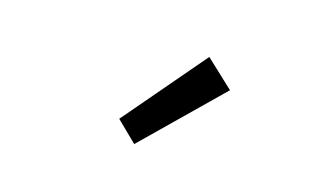

<svg xmlns="http://www.w3.org/2000/svg" viewBox="-44 -971 694 430"><g transform="rotate(15 303.0 -756.0)"><path d="M286 -640 239 -686 398 -872 462 -812Z"/></g></svg>

Font: Gothic Nguyen
Style: Regular
Weight: 400
Designer: MORI Takayuki
Version: Version 1.220;July 21, 2023;FontCreator 14.0.0.2814 64-bit